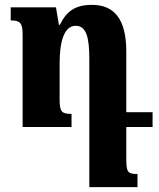

<svg xmlns="http://www.w3.org/2000/svg" viewBox="-20 -522 652 789"><path d="M545 193C504 193 499 185 499 129V0H607V-61H499V-310C499 -444 449 -502 358 -502C288 -502 253 -475 226 -420H222L210 -492H24V-438C62 -438 73 -429 73 -379V0H274V-54C233 -54 225 -63 225 -114V-262C225 -347 242 -416 291 -416C335 -416 347 -367 347 -281V247H545Z"/></svg>

Font: Noto Serif Armenian Condensed Extra
Style: Regular
Weight: 800
Width: 3
Designer: Monotype Design Team
Foundry: Monotype Imaging Inc.
Version: Version 1.901